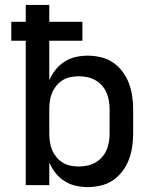

<svg xmlns="http://www.w3.org/2000/svg" viewBox="-20 -755 640 783"><path d="M338 8Q313 8 288.5 2.5Q264 -3 243 -16.5Q222 -30 206.5 -49.5Q191 -69 181 -92V0H85V-589H26V-666H85V-735H181V-666H316V-589H181V-428Q191 -451 206.5 -470.5Q222 -490 243 -503.5Q264 -517 288.5 -522.5Q313 -528 338 -528Q365 -528 392 -521.5Q419 -515 441 -500Q463 -485 479.5 -463Q496 -441 505.5 -416Q515 -391 519 -364Q523 -337 523 -310V-210Q523 -183 519 -156Q515 -129 505.5 -104Q496 -79 479.5 -57Q463 -35 441 -20Q419 -5 392 1.5Q365 8 338 8ZM301 -76Q318 -76 335.5 -79.5Q353 -83 368 -91.5Q383 -100 395 -113Q407 -126 414 -142Q421 -158 424 -175.5Q427 -193 427 -210V-310Q427 -327 424 -344.5Q421 -362 414 -378Q407 -394 395 -407Q383 -420 368 -428.5Q353 -437 335.5 -440.5Q318 -444 301 -444Q284 -444 267 -440.5Q250 -437 235.5 -428Q221 -419 210 -405.5Q199 -392 192.5 -376.5Q186 -361 183.5 -344Q181 -327 181 -310V-210Q181 -193 183.5 -176Q186 -159 192.5 -143.5Q199 -128 210 -114.5Q221 -101 235.5 -92Q250 -83 267 -79.5Q284 -76 301 -76Z"/></svg>

Font: Iosevka SS04 Medium Extended
Style: Regular
Weight: 500
Width: 7
Monospace: yes
Designer: Belleve Invis
Foundry: Belleve Invis
Version: Version 19.0.0; ttfautohint (v1.8.4)